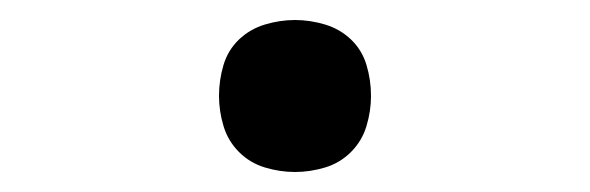

<svg xmlns="http://www.w3.org/2000/svg" viewBox="-20 -160 590 192"><path d="M275 12Q260 12 245 7.5Q230 3 219 -8Q208 -19 203.5 -34Q199 -49 199 -64Q199 -80 203.5 -95Q208 -110 219 -120.5Q230 -131 245 -135.5Q260 -140 275 -140Q290 -140 305 -135.5Q320 -131 331 -120.5Q342 -110 346.5 -95Q351 -80 351 -64Q351 -49 346.5 -34Q342 -19 331 -8Q320 3 305 7.5Q290 12 275 12Z"/></svg>

Font: Lode Term
Style: Regular
Weight: 400
Monospace: yes
Designer: Belleve Invis
Foundry: Belleve Invis
Version: Version 29.2.0